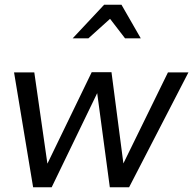

<svg xmlns="http://www.w3.org/2000/svg" viewBox="-20 -786 811 806"><path d="M39 -482 119 0H197L388 -395L441 0H522L771 -482H685L498 -100L448 -483H365L179 -99L124 -482ZM490 -766H417L285 -625H351L442 -707L505 -625H571Z"/></svg>

Font: Geom Light
Style: Italic
Weight: 300
Italic angle: -10°
Version: Version 1.102